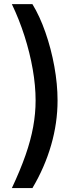

<svg xmlns="http://www.w3.org/2000/svg" viewBox="-20 -791 396 948"><path d="M38.6 137.7Q80.1 49.3 106 -24.7Q131.8 -98.6 143.8 -164.8Q155.8 -231 155.8 -294.9Q155.8 -367.7 141.6 -449Q127.4 -530.3 101.1 -612.8Q74.7 -695.3 38.6 -770.5H140.1Q176.3 -711.4 204.3 -631.1Q232.4 -550.8 248.3 -463.1Q264.2 -375.5 264.2 -294.9Q264.2 -184.1 232.4 -74.2Q200.7 35.6 140.1 137.7Z"/></svg>

Font: Inter 18pt Medium
Style: Regular
Weight: 500
Designer: Rasmus Andersson
Foundry: rsms
Version: Version 4.001;git-66647c0bb